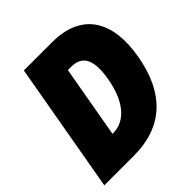

<svg xmlns="http://www.w3.org/2000/svg" viewBox="-206 -937 1090 1090"><g transform="rotate(-45 339.0 -392.0)"><path d="M13.7 0H250.5C488.3 0 623 -135.7 666 -379.4C709 -624.5 618.2 -784.2 377.4 -784.2H151.9ZM253.4 -173.8 330.1 -608.9H356.9C452.6 -608.9 477.5 -537.1 455.1 -409.7C428.7 -259.8 357.4 -173.8 257.3 -173.8Z"/></g></svg>

Font: Decalotype Black Italic
Style: Regular
Weight: 900
Italic angle: -10°
Designer: Alfredo Marco Pradil
Foundry: Alfredo Marco Pradil
Version: Version 1.0